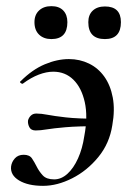

<svg xmlns="http://www.w3.org/2000/svg" viewBox="-20 -591 413 624"><path d="M120 13Q71 13 42 -4.5Q13 -22 16 -50Q18 -65 28.5 -76.5Q39 -88 57 -88Q76 -88 84 -76Q92 -64 99 -50Q107 -34 119 -21Q131 -8 156 -8Q179 -8 199 -26Q219 -44 233.5 -76Q248 -108 254 -149Q266 -212 255.5 -259Q245 -306 218.5 -332Q192 -358 153 -358Q131 -358 106 -348.5Q81 -339 54 -319Q51 -318 47 -321.5Q43 -325 47 -327Q85 -365 125.5 -382Q166 -399 204 -399Q239 -399 269 -384.5Q299 -370 319 -342Q339 -314 346.5 -274Q354 -234 345 -184Q336 -125 299.5 -80.5Q263 -36 214.5 -11.5Q166 13 120 13ZM96 -167Q81 -167 75.5 -177.5Q70 -188 71 -199Q73 -208 80 -215Q87 -222 98 -222Q114 -222 134.5 -218Q155 -214 194 -209.5Q233 -205 305 -205V-181Q233 -181 193 -177.5Q153 -174 132 -170.5Q111 -167 96 -167ZM147 -464Q122 -464 107 -478.5Q92 -493 92 -519Q92 -543 107 -557Q122 -571 147 -571Q172 -571 185.5 -557Q199 -543 199 -519Q199 -464 147 -464ZM321 -464Q267 -464 267 -519Q267 -543 281.5 -556.5Q296 -570 321 -570Q373 -570 373 -519Q373 -464 321 -464Z"/></svg>

Font: Cormorant Infant Light
Style: Italic
Weight: 300
Italic angle: -10°
Designer: Christian Thalmann (Catharsis Fonts)
Foundry: Catharsis Fonts
Version: Version 4.001